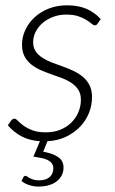

<svg xmlns="http://www.w3.org/2000/svg" viewBox="-20 -525 433 724"><path d="M76.5 138Q79 138 82.5 140.8Q86 143.5 91.8 146.5Q97.5 149.5 106 152.2Q114.5 155 127.5 155Q153 155 167 142.8Q181 130.5 181 109.5Q181 98.5 175.5 91Q170 83.5 160 78.5Q150 73.5 136.2 70.8Q122.5 68 106 65.5L130.5 7.5Q89 4.5 60 -11.5Q31 -27.5 9.5 -52.5L21.5 -69.5Q27 -77.5 35 -77.5Q40 -77.5 47.5 -69.5Q55 -61.5 68 -51.8Q81 -42 101.5 -34Q122 -26 153 -26Q183 -26 207.2 -35.8Q231.5 -45.5 248.8 -62.5Q266 -79.5 275.5 -101.8Q285 -124 285 -149Q285 -171 275.5 -186Q266 -201 250.2 -211.8Q234.5 -222.5 214.8 -230Q195 -237.5 174 -244.8Q153 -252 133.2 -260.8Q113.5 -269.5 97.8 -282Q82 -294.5 72.5 -312.5Q63 -330.5 63 -356.5Q63 -385.5 75.5 -412.2Q88 -439 110.5 -459.8Q133 -480.5 164.2 -492.8Q195.5 -505 232.5 -505Q274.5 -505 305.2 -492Q336 -479 360 -453L348.5 -436.5Q344.5 -429.5 337.5 -429.5Q332.5 -429.5 325.2 -435.8Q318 -442 305.8 -449.8Q293.5 -457.5 275 -463.8Q256.5 -470 229 -470Q203.5 -470 180.8 -461.5Q158 -453 141.2 -438.8Q124.5 -424.5 114.8 -405.8Q105 -387 105 -366Q105 -345.5 114.5 -331.5Q124 -317.5 139.8 -307.2Q155.5 -297 175.2 -289.5Q195 -282 216 -274.5Q237 -267 256.8 -257.8Q276.5 -248.5 292.2 -235.5Q308 -222.5 317.5 -203.8Q327 -185 327 -158.5Q327 -127.5 315.2 -98.5Q303.5 -69.5 281.5 -46.8Q259.5 -24 228.5 -9.2Q197.5 5.5 159 7.5L143 47Q180.5 54 200 67.8Q219.5 81.5 219.5 107Q219.5 124 212.2 137.2Q205 150.5 192.5 159.8Q180 169 162.5 173.8Q145 178.5 125 178.5Q106.5 178.5 89.5 172.8Q72.5 167 61 157.5L68 143.5Q71 138 76.5 138Z"/></svg>

Font: Lato Light
Style: Italic
Weight: 300
Italic angle: -7°
Designer: Lukasz Dziedzic
Foundry: tyPoland Lukasz Dziedzic
Version: Version 2.007; 2014-02-27